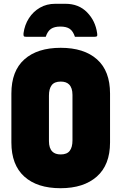

<svg xmlns="http://www.w3.org/2000/svg" viewBox="-20 -972 640 1012"><path d="M221 -778H118Q108 -778 105.5 -781.5Q103 -785 104 -797Q110 -841 132.5 -876Q155 -911 190.5 -931.5Q226 -952 271 -952H325Q395 -952 439 -907Q483 -862 492 -797Q494 -785 491 -781.5Q488 -778 478 -778H375Q365 -808 347.5 -820Q330 -832 298 -832Q267 -832 249 -820Q231 -808 221 -778ZM300 -720Q423 -720 491.5 -659Q560 -598 560 -479V-221Q560 -103 490.5 -41.5Q421 20 299 20Q176 20 108 -41.5Q40 -103 40 -221V-479Q40 -598 108.5 -659Q177 -720 300 -720ZM238 -228Q238 -191 256 -173Q271 -158 300 -158Q333 -158 347.5 -177Q362 -196 362 -232V-472Q362 -509 344 -527Q329 -542 300 -542Q267 -542 252.5 -523Q238 -504 238 -468Z"/></svg>

Font: Recursive Mn Lnr St Blk
Style: Regular
Weight: 900
Monospace: yes
Version: Version 1.079;hotconv 1.0.112;makeotfexe 2.5.65598; ttfautoh